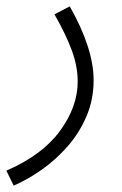

<svg xmlns="http://www.w3.org/2000/svg" viewBox="-37 -353 384 603"><path d="M6 230 -17 183Q96 134 151.5 58Q207 -18 207 -97Q207 -144 189 -193.5Q171 -243 134 -308L182 -333Q257 -201 257 -101Q257 -40 234.5 12.5Q212 65 175 107Q138 149 94 180Q50 211 6 230Z"/></svg>

Font: Noto Sans Arabic UI SmCn Lt
Style: Regular
Weight: 300
Width: 4
Designer: Monotype Design Team, Nadine Chahine and Nizar Qandah
Foundry: Monotype Imaging Inc.
Version: Version 2.010; ttfautohint (v1.8.4.7-5d5b)